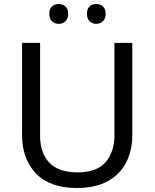

<svg xmlns="http://www.w3.org/2000/svg" viewBox="-20 -928 771 958"><path d="M640 -252Q640 -178 610 -118.5Q580 -59 518.5 -24.5Q457 10 362 10Q229 10 159.5 -62.5Q90 -135 90 -254V-714H180V-251Q180 -164 226.5 -116Q273 -68 367 -68Q464 -68 507.5 -119.5Q551 -171 551 -252V-714H640ZM226 -859Q226 -885 240 -896.5Q254 -908 273 -908Q292 -908 306 -896.5Q320 -885 320 -859Q320 -834 306 -821.5Q292 -809 273 -809Q254 -809 240 -821.5Q226 -834 226 -859ZM414 -859Q414 -885 427.5 -896.5Q441 -908 460 -908Q479 -908 493 -896.5Q507 -885 507 -859Q507 -834 493 -821.5Q479 -809 460 -809Q441 -809 427.5 -821.5Q414 -834 414 -859Z"/></svg>

Font: Noto Sans Soyombo
Style: Regular
Weight: 400
Designer: Monotype Design Team
Foundry: Monotype Imaging Inc.
Version: Version 2.001; ttfautohint (v1.8.4.7-5d5b)